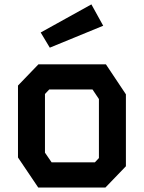

<svg xmlns="http://www.w3.org/2000/svg" viewBox="-20 -834 640 854"><path d="M151 -548 60 -453.5V-133.5L150 0H449L540 -94.5V-414.5L451 -548ZM180 -155V-416L199 -436H391.5L420 -393.5V-131L402 -112H209.5ZM386.5 -814.5 161 -689.5 201.5 -622 439 -719.5Z"/></svg>

Font: Kode Mono
Style: Regular
Weight: 400
Monospace: yes
Designer: Isa Ozler
Foundry: Kadena LLC
Version: Version 1.000;gftools[0.9.28]